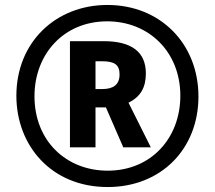

<svg xmlns="http://www.w3.org/2000/svg" viewBox="-20 -744 866 774"><path d="M414 10C629 10 780 -143 780 -355C780 -567 627 -724 413 -724C205 -724 46 -574 46 -358C46 -157 187 10 414 10ZM414 -56C248 -56 119 -175 119 -356C119 -526 237 -658 412 -658C580 -658 707 -535 707 -358C707 -188 590 -56 414 -56ZM262 -150H365V-311H407L477 -150H588L498 -330C547 -354 568 -392 568 -448C568 -535 510 -578 398 -578H262ZM392 -385H365V-497H392C443 -497 462 -482 462 -444C462 -402 436 -385 392 -385Z"/></svg>

Font: Noto Sans Myanmar UI ExtraCondensed
Style: Bold
Weight: 700
Width: 2
Designer: Monotype Design Team
Foundry: Monotype Imaging Inc.
Version: Version 2.103